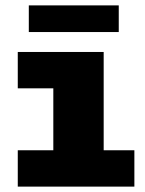

<svg xmlns="http://www.w3.org/2000/svg" viewBox="-20 -693 540 713"><path d="M46 0V-135H178V-365H46V-500H365V-135H479V0ZM87 -574V-673H421V-574Z"/></svg>

Font: Trispace Thin ExtraBold
Style: Regular
Weight: 800
Version: Version 1.210